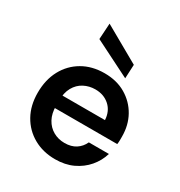

<svg xmlns="http://www.w3.org/2000/svg" viewBox="-178 -874 948 1011"><g transform="rotate(30 296.0 -369.0)"><path d="M303 12Q229 12 171.5 -20.5Q114 -53 81.5 -111Q49 -169 49 -246Q49 -325 81 -384.5Q113 -444 170.5 -477.5Q228 -511 304 -511Q378 -511 433 -478.5Q488 -446 518.5 -391.5Q549 -337 549 -268Q549 -258 549 -246Q549 -234 547 -221H136V-298H428Q425 -351 390.5 -382Q356 -413 304 -413Q267 -413 235.5 -396.5Q204 -380 185.5 -347Q167 -314 167 -264V-235Q167 -188 185 -155Q203 -122 234 -104.5Q265 -87 303 -87Q344 -87 371.5 -105Q399 -123 413 -154H535Q521 -107 489 -69.5Q457 -32 410 -10Q363 12 303 12ZM410 -542 189 -653 195 -750 414 -626Z"/></g></svg>

Font: DM Sans 20pt SemiBold
Style: Regular
Weight: 600
Version: Version 4.004;gftools[0.9.30]